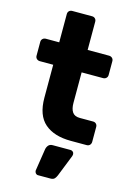

<svg xmlns="http://www.w3.org/2000/svg" viewBox="-139 -779 745 1083"><g transform="rotate(15 233.5 -237.5)"><path d="M325 0Q227 0 172.5 -47Q118 -94 118 -197V-389H40Q29 -389 21.5 -396Q14 -403 14 -414V-495Q14 -506 21.5 -513Q29 -520 40 -520H118V-685Q118 -696 125 -703Q132 -710 143 -710H259Q270 -710 277 -703Q284 -696 284 -685V-520H409Q420 -520 427.5 -513Q435 -506 435 -495V-414Q435 -403 427.5 -396Q420 -389 409 -389H284V-211Q284 -176 297 -157Q310 -138 341 -138H418Q429 -138 436 -131Q443 -124 443 -113V-26Q443 -15 436 -7.5Q429 0 418 0ZM196 235Q188 235 182.5 228.5Q177 222 177 213L197 84Q199 71 207.5 60.5Q216 50 233 50H337Q345 50 351 55.5Q357 61 357 69Q357 72 356.5 74.5Q356 77 355 81L305 207Q301 217 293.5 226Q286 235 269 235Z"/></g></svg>

Font: Fz Rubik
Style: Bold
Weight: 700
Designer: Hubert and Fischer
Foundry: Hubert and Fischer
Version: Vit hóa bi FontZin.com